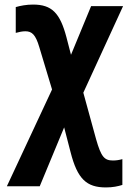

<svg xmlns="http://www.w3.org/2000/svg" viewBox="-20 -576 570 841"><path d="M444 245C474 245 497 240 516 234V121C502 125 489 127 475 127C437 127 423 111 401 34L345 -170L519 -549H379L291 -336L271 -413C243 -519 207 -556 125 -556C96 -556 70 -551 49 -545V-432C64 -436 78 -439 91 -439C120 -439 136 -424 152 -370L208 -184L10 240H154L261 -18L289 90C319 208 359 245 444 245Z"/></svg>

Font: Noto Sans Mono Condensed ExtraBold
Style: Regular
Weight: 800
Width: 3
Designer: Monotype Design Team
Foundry: Monotype Imaging Inc.
Version: Version 2.014